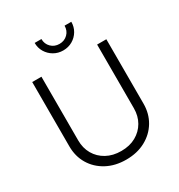

<svg xmlns="http://www.w3.org/2000/svg" viewBox="-216 -1084 1160 1241"><g transform="rotate(-30 364.0 -463.0)"><path d="M364.3 11.2Q282.2 11.2 219.7 -22.5Q157.2 -56.2 122.3 -114.5Q87.4 -172.9 87.4 -247.1V-727.5H156.2V-252Q156.2 -194.8 182.1 -149.9Q208 -105 254.9 -79.1Q301.8 -53.2 364.3 -53.2Q427.2 -53.2 473.6 -79.1Q520 -105 545.9 -149.9Q571.8 -194.8 571.8 -252V-727.5H640.6V-247.1Q640.6 -172.9 605.7 -114.5Q570.8 -56.2 508.5 -22.5Q446.3 11.2 364.3 11.2ZM364.3 -803.7Q326.2 -803.7 295.2 -821.8Q264.2 -839.8 245.8 -870.4Q227.5 -900.9 227.5 -938.5H277.8Q277.8 -901.4 302.5 -877Q327.1 -852.5 364.3 -852.5Q401.4 -852.5 426 -877Q450.7 -901.4 450.7 -938.5H501Q501 -900.9 482.9 -870.4Q464.8 -839.8 433.8 -821.8Q402.8 -803.7 364.3 -803.7Z"/></g></svg>

Font: Inter 17pt Light
Style: Regular
Weight: 300
Version: Version 4.001;git-66647c0bb